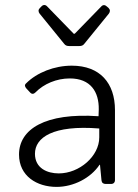

<svg xmlns="http://www.w3.org/2000/svg" viewBox="-20 -732 550 764"><path d="M315.4 -557.6 413.1 -677.7C418.9 -685.5 418.9 -693.4 412.1 -700.2L405.3 -706.1C398.4 -712.9 389.6 -713.9 382.8 -706.1L277.3 -597.7H273.4L168 -706.1C161.1 -713.9 152.3 -713.9 145.5 -707L138.7 -700.2C131.8 -693.4 131.8 -685.5 137.7 -677.7L235.4 -557.6C240.2 -550.8 247.1 -548.8 254.9 -548.8H295.9C303.7 -548.8 310.5 -550.8 315.4 -557.6ZM265.6 -470.7C196.3 -470.7 127 -443.4 84 -400.4C77.1 -394.5 78.1 -387.7 85 -379.9L99.6 -364.3C106.4 -356.4 114.3 -357.4 121.1 -364.3C154.3 -398.4 205.1 -419.9 257.8 -419.9C340.8 -419.9 374 -366.2 373 -296.9L372.1 -269.5C159.2 -284.2 55.7 -217.8 55.7 -117.2C55.7 -31.2 127 11.7 205.1 11.7C272.5 11.7 340.8 -23.4 376 -76.2H377.9L383.8 -14.6C384.8 -4.9 390.6 0 400.4 0H421.9C431.6 0 437.5 -5.9 437.5 -15.6V-293.9C437.5 -401.4 377.9 -470.7 265.6 -470.7ZM213.9 -42C168 -42 119.1 -62.5 119.1 -120.1C119.1 -184.6 190.4 -235.4 375 -220.7V-185.5C375 -110.4 295.9 -42 213.9 -42Z"/></svg>

Font: Ed Sans Neue Light
Style: Regular
Weight: 300
Designer: Stephen Hutchings
Version: Version 1.004;PS 001.004;hotconv 1.0.88;makeotf.lib2.5.64775